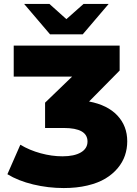

<svg xmlns="http://www.w3.org/2000/svg" viewBox="-20 -929 688 963"><path d="M299.8 14.2Q221.7 14.2 146.5 -3.9Q71.3 -22 17.1 -55.2L82 -203.1Q128.4 -175.3 184.1 -160.2Q239.7 -145 293 -145Q352.5 -145 385.7 -164.6Q418.9 -184.1 418.9 -219.2Q418.9 -287.1 299.8 -287.1H206.1V-414.1L341.8 -544.9H48.8V-700.2H580.1V-575.2L426.8 -419.9Q519.5 -402.3 568.8 -349.6Q618.2 -296.9 618.2 -220.2Q618.2 -183.1 606.7 -149.2Q595.2 -115.2 570.1 -85.2Q544.9 -55.2 508.3 -33.2Q471.7 -11.2 418.2 1.5Q364.7 14.2 299.8 14.2ZM231 -756.8 101.1 -909.2H228L313 -833L398.9 -909.2H524.9L395 -756.8Z"/></svg>

Font: Montserrat ExtraBold
Style: Regular
Weight: 800
Designer: Julieta Ulanovsky
Foundry: Julieta Ulanovsky
Version: Version 9.000